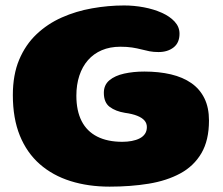

<svg xmlns="http://www.w3.org/2000/svg" viewBox="-20 -650 825 710"><path d="M385.4 40.2Q306.4 40.2 240.8 19.6Q175.1 -1 127.2 -42.9Q79.4 -84.8 53.4 -148.5Q27.5 -212.2 27.5 -298.5Q27.5 -373.5 50.9 -429.2Q74.4 -484.9 115.1 -523.4Q155.9 -562 208.6 -585.4Q261.2 -608.8 320.5 -619.2Q379.8 -629.8 439 -629.8Q475.6 -629.8 511.9 -623Q548.1 -616.2 578 -602.9Q607.9 -589.6 625.8 -570.1Q643.8 -550.6 643.8 -525.4Q643.8 -491.6 621.8 -474.6Q599.9 -457.5 566.2 -457.5Q547.9 -457.5 532.8 -460.4Q517.6 -463.4 502.4 -467.4Q487.1 -471.4 468.6 -474.3Q450 -477.2 425 -477.2Q386.6 -477.2 356.4 -464.3Q326.2 -451.4 305.3 -427.5Q284.4 -403.6 273.4 -370.2Q262.4 -336.9 262.4 -296Q262.4 -240.5 281.8 -202.4Q301.2 -164.4 339.3 -145Q377.4 -125.6 432.4 -125.6Q450.8 -125.6 467.2 -128.7Q483.8 -131.8 496.3 -138.2Q508.9 -144.6 516 -155Q523.1 -165.4 523.1 -180.2Q523.1 -194 514.3 -204.3Q505.5 -214.6 487.5 -221.8Q469.5 -229 441.8 -232.8Q407.6 -238.4 385.8 -254.6Q364 -270.9 364 -306.9Q364 -335.8 384.4 -353Q404.9 -370.2 439 -377.8Q473.1 -385.4 514 -385.4Q568 -385.4 612.1 -375Q656.1 -364.6 687.6 -342.7Q719 -320.8 735.9 -286.4Q752.8 -252.1 752.8 -204.4Q752.8 -131.2 724.8 -83.5Q696.8 -35.8 646.7 -8.7Q596.6 18.4 529.9 29.3Q463.2 40.2 385.4 40.2Z"/></svg>

Font: Gluten Thin
Style: Regular
Weight: 100
Designer: Tyler Finck
Foundry: Etcetera Type Company
Version: Version 1.300